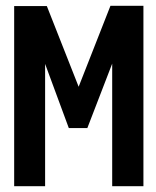

<svg xmlns="http://www.w3.org/2000/svg" viewBox="-20 -644 540 664"><path d="M29 0V-623H142L252 -344L362 -624H476V0H368V-424L282 -201H218L136 -423V0Z"/></svg>

Font: Inconsolata ExtraBold
Style: Regular
Weight: 800
Designer: Raph Levien, Cyreal, Brenton Simpson
Foundry: Raph Levien, Cyreal, Google
Version: Version 3.001